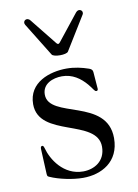

<svg xmlns="http://www.w3.org/2000/svg" viewBox="-80 -730 575 798"><g transform="rotate(-10 207.5 -331.0)"><path d="M308.9 -428.3C280.5 -438.2 249.3 -445.3 215.9 -445.3C145.6 -445.3 54 -415.5 54 -323.2C54 -181.1 305.4 -219.5 305.4 -100.1C305.4 -38.4 257.1 -12.1 210.9 -12.1C127.8 -12.1 82.4 -86.6 69.6 -134.9C66.8 -145.6 63.2 -146.3 61.1 -146.3C54.7 -146.3 54 -140.6 54 -134.2C54 -125.7 54 -125.7 58.9 -28.4C59.7 -17.8 61.1 -17.8 68.9 -14.2C103.7 1.4 161.2 14.2 206 14.2C282.7 14.2 360.8 -25.6 360.8 -126.4C360.8 -296.5 108.7 -250.7 108.7 -354.4C108.7 -399.9 153.4 -416.9 191.8 -416.9C235.8 -416.9 268.5 -393.5 294 -363.6C311.1 -343.8 314.6 -331.7 322.4 -331.7C325.6 -331.7 329.5 -333.1 329.5 -339.5C329.5 -343 326 -387.8 323.9 -411.9C323.2 -421.2 316.8 -425.4 308.9 -428.3ZM78.8 -654.1 165.5 -513.5C172.9 -501.4 226.6 -501.1 234.4 -513.5L321 -654.1C331 -670.1 309.7 -685 296.2 -668.3L207.4 -556.5C202.1 -550.4 198.5 -550.4 193.2 -556.5L103.7 -668.3C89.8 -685.7 68.9 -670.5 78.8 -654.1Z"/></g></svg>

Font: Margiela Serif Light
Style: Regular
Weight: 300
Designer: Andreas Faust, Stefan Endress
Version: Version 1.002;FEAKit 1.0